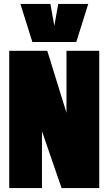

<svg xmlns="http://www.w3.org/2000/svg" viewBox="-20 -959 553 979"><path d="M27 0V-700H221L319 -384V-700H486V0H294L194 -290V0ZM430 -939 369 -745H145L84 -939H237L257 -827L277 -939Z"/></svg>

Font: Georama Condensed Black
Style: Regular
Weight: 900
Width: 3
Designer: Jean-Baptiste Levee
Foundry: Production Type
Version: Version 1.000